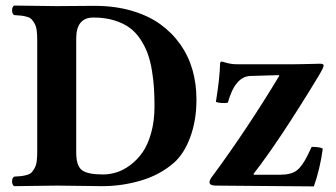

<svg xmlns="http://www.w3.org/2000/svg" viewBox="-20 -667 1208 690"><path d="M776.9 -445.8Q781.7 -444.8 791.5 -441.9Q801.3 -439 811.3 -437.5Q821.3 -436 835.9 -436H1028.8Q1041.5 -436 1065.9 -436.5Q1090.3 -437 1109.9 -437.5Q1129.4 -438 1130.9 -438Q1143.1 -438 1143.1 -431.2Q1143.1 -424.3 1125 -394Q983.9 -161.1 891.1 -42L892.1 -39.1H987.8Q1025.9 -39.1 1046.1 -54.2Q1066.4 -69.3 1085.9 -109.9L1100.1 -139.2Q1129.9 -139.2 1140.1 -132.8Q1129.9 -59.1 1107.9 2.9L755.9 0Q732.9 0 732.9 -12.2Q732.9 -20 742.2 -32.2Q867.7 -202.1 983.9 -395L981.9 -397L879.9 -394Q824.7 -392.1 798.8 -297.9Q790 -295.9 776.1 -296.9Q762.2 -297.9 755.9 -300.8Q770 -388.2 771 -439.9Q771 -441.9 772.9 -443.8Q774.9 -445.8 776.9 -445.8ZM253.9 -119.1Q253.9 -70.8 274.7 -55.4Q295.4 -40 350.1 -40Q374 -40 398.7 -47.6Q423.3 -55.2 448.2 -73.7Q473.1 -92.3 492.2 -119.4Q511.2 -146.5 523.2 -189.2Q535.2 -231.9 535.2 -284.2Q535.2 -320.3 533.4 -349.6Q531.7 -378.9 526.1 -413.1Q520.5 -447.3 511 -473.6Q501.5 -500 484.9 -525.4Q468.3 -550.8 445.6 -567.4Q422.9 -584 389.9 -594Q356.9 -604 315.9 -604Q253.9 -604 253.9 -528.8ZM185.1 0 30.8 2Q23.4 -2.4 23.4 -15.1Q23.4 -27.8 30.8 -32.2Q47.4 -33.2 56.4 -34.2Q65.4 -35.2 76.7 -38.3Q87.9 -41.5 93.3 -47.1Q98.6 -52.7 104.2 -62.5Q109.9 -72.3 111.8 -86.9Q113.8 -101.6 113.8 -122.1V-522.9Q113.8 -543.5 111.8 -558.1Q109.9 -572.8 104.2 -582.5Q98.6 -592.3 93.3 -597.9Q87.9 -603.5 76.7 -606.7Q65.4 -609.9 56.4 -610.8Q47.4 -611.8 30.8 -612.8Q23.4 -617.2 23.4 -629.9Q23.4 -642.6 30.8 -647Q145 -645 185.1 -645Q203.6 -645 247.6 -645.5Q291.5 -646 319.8 -646Q392.1 -646 452.1 -628.7Q512.2 -611.3 555.2 -580.6Q598.1 -549.8 627.9 -507.6Q657.7 -465.3 671.9 -415.3Q686 -365.2 686 -309.1Q686 -234.4 663.8 -174.3Q641.6 -114.3 605 -82Q555.2 -38.6 487.1 -18.3Q418.9 2 347.2 2Q327.1 2 266.1 1Q205.1 0 185.1 0Z"/></svg>

Font: Linux Libertine G
Style: Bold
Weight: 700
Designer: Philipp H. Poll
Foundry: Philipp H. Poll
Version: Version 5.0.3